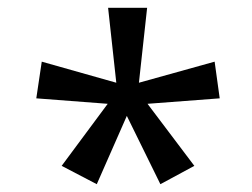

<svg xmlns="http://www.w3.org/2000/svg" viewBox="-20 -765 647 492"><path d="M138 -340 256 -499 73 -513 87 -607 278 -553 257 -745H357L336 -553L530 -607L543 -513L358 -499L478 -340L391 -293L305 -468L228 -293Z"/></svg>

Font: hexlkannada05
Style: Book
Weight: 400
Designer: Jelle Bosma - Monotype Design Team
Foundry: Monotype Imaging Inc.
Version: Version 2.003